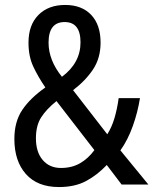

<svg xmlns="http://www.w3.org/2000/svg" viewBox="-20 -745 620 775"><path d="M305 -574Q305 -491 230 -435Q176 -502 176 -573Q176 -656 241 -656Q305 -656 305 -574ZM361 -139Q336 -105 303 -86Q270 -67 226 -67Q180 -67 152.5 -99Q125 -131 125 -187Q125 -238 146 -271Q167 -304 208 -337ZM95 -573Q95 -518 114 -477Q133 -436 163 -392Q102 -349 70 -301.5Q38 -254 38 -184Q38 -95 84.5 -42.5Q131 10 218 10Q282 10 327 -14Q372 -38 411 -79L471 0H579L466 -138Q496 -180 516 -236Q536 -292 545 -349H459Q453 -305 442 -268Q431 -231 413 -203L275 -381Q326 -420 356 -465.5Q386 -511 386 -573Q386 -645 348 -685Q310 -725 243 -725Q175 -725 135 -684.5Q95 -644 95 -573Z"/></svg>

Font: Noto Sans Display SemiCondensed
Style: Regular
Weight: 400
Width: 4
Designer: Monotype Design team
Foundry: Monotype Imaging Inc.
Version: 1.000